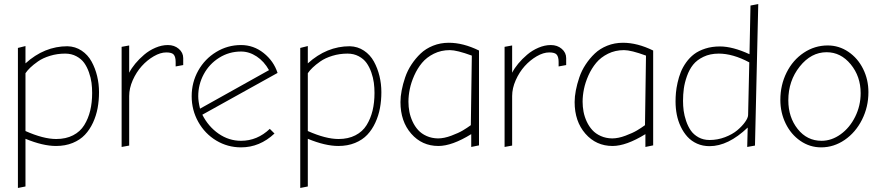

<svg xmlns="http://www.w3.org/2000/svg" viewBox="-20 -723 4322 942"><path d="M311 -496.1Q197.8 -496.1 105 -412.1V-497.1L67.9 -487.8V199.2L105 191.9V-42Q190.4 -6.8 254.9 -6.8Q300.3 -6.8 336.7 -21.7Q373 -36.6 396.7 -61.8Q420.4 -86.9 436.3 -121.3Q452.1 -155.8 459 -192.9Q465.8 -230 465.8 -271Q465.8 -311.5 456.5 -349.9Q447.3 -388.2 429.2 -421.1Q411.1 -454.1 380.4 -474.6Q349.6 -495.1 311 -496.1ZM255.9 -41Q192.9 -41 105 -80.1V-363.8Q113.8 -377 128.4 -391.1Q143.1 -405.3 166.7 -421.9Q190.4 -438.5 225.6 -449.2Q260.7 -460 299.8 -460Q330.6 -460 354.7 -447Q378.9 -434.1 393.1 -414.3Q407.2 -394.5 416.5 -367.9Q425.8 -341.3 429 -316.9Q432.1 -292.5 432.1 -267.1Q432.1 -219.7 422.6 -180.4Q413.1 -141.1 393.3 -109.1Q373.5 -77.1 338.4 -59.1Q303.2 -41 255.9 -41Z M613.8 -500 576.7 -493.2V-2L613.8 -8.8V-252Q613.8 -290 631.3 -329.6Q648.9 -369.1 675.5 -398.7Q702.1 -428.2 734.6 -447Q767.1 -465.8 795.9 -465.8Q824.2 -465.8 833 -454.3Q841.8 -442.9 841.8 -418.9V-397L878.9 -403.8V-438Q878.9 -464.8 857.2 -483.4Q835.4 -502 803.7 -502Q773.4 -502 742.7 -488.8Q711.9 -475.6 687.3 -454.6Q662.6 -433.6 643.8 -410.9Q625 -388.2 613.8 -366.2Z M1162.6 0Q1254.4 0 1326.7 -67.9L1303.7 -90.8Q1242.2 -32.2 1162.6 -32.2Q1103 -32.2 1052.5 -67.1Q1002 -102.1 972.7 -160.2L1341.8 -365.2Q1322.8 -423.8 1273.4 -462.9Q1224.1 -502 1162.6 -502Q1096.7 -502 1040.8 -468Q984.9 -434.1 952.6 -376.5Q920.4 -318.8 920.4 -251Q920.4 -182.6 952.9 -124.8Q985.4 -66.9 1041 -33.4Q1096.7 0 1162.6 0ZM1162.6 -470.2Q1202.6 -470.2 1239.3 -446Q1275.9 -421.9 1299.8 -378.9L961.4 -189.9Q952.6 -225.6 952.6 -251Q952.6 -308.6 979.7 -358.9Q1006.8 -409.2 1055.4 -439.7Q1104 -470.2 1162.6 -470.2Z M1696.3 -496.1Q1583 -496.1 1490.2 -412.1V-497.1L1453.1 -487.8V199.2L1490.2 191.9V-42Q1575.7 -6.8 1640.1 -6.8Q1685.5 -6.8 1721.9 -21.7Q1758.3 -36.6 1782 -61.8Q1805.7 -86.9 1821.5 -121.3Q1837.4 -155.8 1844.2 -192.9Q1851.1 -230 1851.1 -271Q1851.1 -311.5 1841.8 -349.9Q1832.5 -388.2 1814.5 -421.1Q1796.4 -454.1 1765.6 -474.6Q1734.9 -495.1 1696.3 -496.1ZM1641.1 -41Q1578.1 -41 1490.2 -80.1V-363.8Q1499 -377 1513.7 -391.1Q1528.3 -405.3 1552 -421.9Q1575.7 -438.5 1610.8 -449.2Q1646 -460 1685.1 -460Q1715.8 -460 1740 -447Q1764.2 -434.1 1778.3 -414.3Q1792.5 -394.5 1801.8 -367.9Q1811 -341.3 1814.2 -316.9Q1817.4 -292.5 1817.4 -267.1Q1817.4 -219.7 1807.9 -180.4Q1798.3 -141.1 1778.6 -109.1Q1758.8 -77.1 1723.6 -59.1Q1688.5 -41 1641.1 -41Z M2330.1 -475.1Q2252.4 -513.2 2182.1 -513.2Q2140.6 -513.2 2104.7 -498.8Q2068.8 -484.4 2043.7 -460.4Q2018.6 -436.5 1998.8 -406.5Q1979 -376.5 1967.8 -343.3Q1956.5 -310.1 1950.7 -279.5Q1944.8 -249 1944.8 -222.2Q1944.8 -127.4 1997.6 -67.1Q2050.3 -6.8 2130.9 -6.8Q2197.8 -6.8 2292 -64.9V-2L2330.1 -9.8ZM2128.9 -43.9Q2098.1 -44.4 2073 -55.7Q2047.9 -66.9 2031.5 -85Q2015.1 -103 2004.2 -126.7Q1993.2 -150.4 1988.5 -174.8Q1983.9 -199.2 1983.9 -224.1Q1983.9 -253.4 1990.5 -285.9Q1997.1 -318.4 2012.5 -352.8Q2027.8 -387.2 2050.5 -414.6Q2073.2 -441.9 2108.6 -459.5Q2144 -477.1 2187 -477.1Q2221.7 -477.1 2294.9 -450.2L2290 -108.9Q2272 -95.7 2251.2 -83.3Q2230.5 -70.8 2194.6 -57.4Q2158.7 -43.9 2128.9 -43.9Z M2492.7 -500 2455.6 -493.2V-2L2492.7 -8.8V-252Q2492.7 -290 2510.3 -329.6Q2527.8 -369.1 2554.4 -398.7Q2581.1 -428.2 2613.5 -447Q2646 -465.8 2674.8 -465.8Q2703.1 -465.8 2711.9 -454.3Q2720.7 -442.9 2720.7 -418.9V-397L2757.8 -403.8V-438Q2757.8 -464.8 2736.1 -483.4Q2714.4 -502 2682.6 -502Q2652.3 -502 2621.6 -488.8Q2590.8 -475.6 2566.2 -454.6Q2541.5 -433.6 2522.7 -410.9Q2503.9 -388.2 2492.7 -366.2Z M3184.6 -475.1Q3106.9 -513.2 3036.6 -513.2Q2995.1 -513.2 2959.2 -498.8Q2923.3 -484.4 2898.2 -460.4Q2873 -436.5 2853.3 -406.5Q2833.5 -376.5 2822.3 -343.3Q2811 -310.1 2805.2 -279.5Q2799.3 -249 2799.3 -222.2Q2799.3 -127.4 2852.1 -67.1Q2904.8 -6.8 2985.4 -6.8Q3052.2 -6.8 3146.5 -64.9V-2L3184.6 -9.8ZM2983.4 -43.9Q2952.6 -44.4 2927.5 -55.7Q2902.3 -66.9 2886 -85Q2869.6 -103 2858.6 -126.7Q2847.7 -150.4 2843 -174.8Q2838.4 -199.2 2838.4 -224.1Q2838.4 -253.4 2845 -285.9Q2851.6 -318.4 2866.9 -352.8Q2882.3 -387.2 2905 -414.6Q2927.7 -441.9 2963.1 -459.5Q2998.5 -477.1 3041.5 -477.1Q3076.2 -477.1 3149.4 -450.2L3144.5 -108.9Q3126.5 -95.7 3105.7 -83.3Q3085 -70.8 3049.1 -57.4Q3013.2 -43.9 2983.4 -43.9Z M3662.1 -695.8 3657.2 -457Q3574.7 -495.1 3512.2 -495.1Q3472.7 -495.1 3440.2 -484.6Q3407.7 -474.1 3385.5 -457.3Q3363.3 -440.4 3346.4 -416.7Q3329.6 -393.1 3320.1 -369.1Q3310.5 -345.2 3304.4 -317.6Q3298.3 -290 3296.4 -268.6Q3294.4 -247.1 3294.4 -225.1Q3294.4 -191.9 3300.5 -160.6Q3306.6 -129.4 3320.1 -101.3Q3333.5 -73.2 3352.8 -52Q3372.1 -30.8 3399.9 -18.3Q3427.7 -5.9 3461.4 -5.9Q3552.7 -5.9 3648.4 -97.2L3646 -2L3684.1 -8.8L3700.2 -703.1ZM3650.4 -158.2Q3649.9 -144.5 3635.5 -124.3Q3621.1 -104 3597.4 -84Q3573.7 -64 3537.1 -50Q3500.5 -36.1 3461.4 -36.1Q3430.7 -36.1 3407 -49.3Q3383.3 -62.5 3369.4 -82.5Q3355.5 -102.5 3346.4 -129.2Q3337.4 -155.8 3334.2 -179.7Q3331.1 -203.6 3331.1 -228Q3331.1 -259.3 3335 -288.1Q3338.9 -316.9 3350.3 -349.4Q3361.8 -381.8 3380.4 -405.3Q3398.9 -428.7 3431.4 -444.3Q3463.9 -460 3506.3 -460Q3575.7 -460 3656.2 -417Z M4008.8 0Q4070.8 0 4124.3 -36.6Q4177.7 -73.2 4209.2 -135.7Q4240.7 -198.2 4240.7 -271Q4240.7 -332.5 4214.6 -385Q4188.5 -437.5 4142.3 -468.8Q4096.2 -500 4041 -500Q3977.1 -500 3923.3 -464.1Q3869.6 -428.2 3839.1 -366.9Q3808.6 -305.7 3808.6 -232.9Q3808.6 -170.4 3834.7 -116.9Q3860.8 -63.5 3907 -31.7Q3953.1 0 4008.8 0ZM4035.6 -466.8Q4105 -466.8 4153.8 -407.5Q4202.6 -348.1 4202.6 -266.1Q4202.6 -204.6 4175.8 -150.4Q4148.9 -96.2 4104.5 -64.2Q4060.1 -32.2 4010.7 -32.2Q3939.5 -32.2 3893.6 -90.1Q3847.7 -147.9 3847.7 -231Q3847.7 -326.2 3903.6 -396.5Q3959.5 -466.8 4035.6 -466.8Z"/></svg>

Font: Comic Neue Angular Light
Style: Regular
Weight: 300
Designer: Craig Rozynski
Foundry: Craig Rozynski
Version: Version 2.003